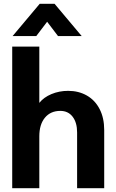

<svg xmlns="http://www.w3.org/2000/svg" viewBox="-20 -986 610 1006"><path d="M44 -742H186V-447Q209 -476 249.5 -493Q290 -510 337 -510Q392 -510 435 -485.5Q478 -461 502 -414.5Q526 -368 526 -305V0H384V-292Q384 -344 360.5 -374.5Q337 -405 296 -405Q245 -405 215.5 -369.5Q186 -334 186 -272V0H44ZM188 -966H266L408 -797H284L227 -872L170 -797H46Z"/></svg>

Font: Sarabun ExtraBold
Style: Regular
Weight: 800
Version: Version 1.000; ttfautohint (v1.6)